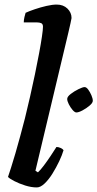

<svg xmlns="http://www.w3.org/2000/svg" viewBox="-20 -820 426 840"><path d="M141 0Q117 0 90 -8.5Q63 -17 42 -28Q21 -39 15 -46Q20 -60 28.5 -87Q37 -114 47.5 -149.5Q58 -185 68.5 -224.5Q79 -264 89 -302Q100 -347 111.5 -397Q123 -447 133 -495.5Q143 -544 151 -586.5Q159 -629 163.5 -660Q168 -691 168 -703Q168 -715 160.5 -718.5Q153 -722 141 -722H84Q84 -733 87 -745.5Q90 -758 92 -764Q107 -771 132 -779.5Q157 -788 183 -794Q209 -800 228 -800Q257 -800 275 -782.5Q293 -765 293 -741Q293 -738 288.5 -718.5Q284 -699 279 -677L135 -73L146 -66Q157 -76 172 -96Q187 -116 202 -138.5Q217 -161 227 -177Q236 -177 245.5 -172.5Q255 -168 258 -163Q252 -142 239 -114.5Q226 -87 209.5 -60.5Q193 -34 175 -17Q157 0 141 0ZM314 -328Q307 -328 297.5 -339Q288 -350 281 -364Q274 -378 274 -387Q274 -397 289.5 -409Q305 -421 323.5 -430Q342 -439 350 -439Q358 -439 366 -428Q374 -417 380 -403Q386 -389 386 -379Q386 -370 372 -358Q358 -346 341 -337Q324 -328 314 -328Z"/></svg>

Font: Texturina 12pt
Style: Bold Italic
Weight: 700
Italic angle: -11°
Designer: Guillermo Torres Carreño
Foundry: Omnibus-Type
Version: Version 1.002